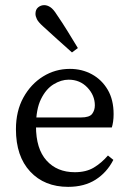

<svg xmlns="http://www.w3.org/2000/svg" viewBox="-20 -716 508 747"><path d="M245 11Q153 11 97.5 -48.5Q42 -108 42 -213Q42 -284 71 -336.5Q100 -389 147.5 -418.5Q195 -448 252 -448Q299 -448 337.5 -427Q376 -406 399 -367Q422 -328 422 -272Q422 -256 420 -242.5Q418 -229 415 -220H76V-259H295Q328 -259 338.5 -273Q349 -287 349 -306Q349 -345 320 -375.5Q291 -406 247 -406Q218 -406 188.5 -388Q159 -370 139.5 -330.5Q120 -291 120 -225Q120 -137 161 -91.5Q202 -46 271 -46Q315 -46 345 -64Q375 -82 400 -111L421 -94Q396 -45 352 -17Q308 11 245 11ZM283 -529 260 -512Q231 -538 203 -563Q175 -588 148 -613Q129 -630 123.5 -641.5Q118 -653 118 -662Q118 -679 128.5 -687.5Q139 -696 152 -696Q164 -696 176 -688Q188 -680 201 -659Q223 -627 243 -594.5Q263 -562 283 -529Z"/></svg>

Font: Lisu Bosa ExtraLight
Style: Regular
Weight: 200
Designer: David Morse, Annie Olsen, Victor Gaultney, Frank Grießhammer (Latin)
Foundry: SIL International
Version: Version 2.000